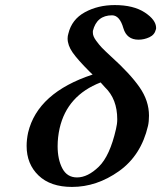

<svg xmlns="http://www.w3.org/2000/svg" viewBox="-20 -718 630 750"><path d="M390.1 -377 373 -396Q242.2 -345.2 212.9 -216.8Q205.1 -181.6 205.1 -147Q205.1 -95.2 223.6 -60.1Q242.2 -24.9 280.8 -24.9Q322.8 -24.9 366 -66.9Q409.2 -108.9 433.1 -213.9Q438 -233.9 438 -252Q438 -331.1 390.1 -377ZM341.8 -426.8 330.1 -438Q283.2 -484.9 263.7 -512.9Q244.1 -541 244.1 -567.9Q244.1 -577.6 247.1 -586.9Q260.3 -642.1 311.5 -670.2Q362.8 -698.2 428.2 -698.2Q501.5 -698.2 545.7 -669.2Q589.8 -640.1 589.8 -608.9Q589.8 -605 588.9 -603Q584 -582 563.5 -572.5Q543 -563 521 -563Q475.1 -563 461.9 -607.9Q447.8 -657.7 418 -658.2Q357.9 -658.2 342.8 -597.2V-589.8Q342.8 -576.7 355 -559.8Q367.2 -543 377.7 -532Q388.2 -521 413.1 -498Q488.3 -430.2 525.1 -377.2Q562 -324.2 562 -266.1Q562 -243.2 558.1 -226.1Q531.2 -110.8 444.6 -49.3Q357.9 12.2 261.2 12.2Q177.2 12.2 130.6 -32.5Q84 -77.1 84 -147.9Q84 -172.9 89.8 -200.2Q127 -356 341.8 -426.8Z"/></svg>

Font: Linux Libertine
Style: Semibold Italic
Weight: 600
Italic angle: -11.5°
Designer: Philipp H. Poll
Foundry: Philipp H. Poll
Version: Version 5.1.2 ; ttfautohint (v0.9)